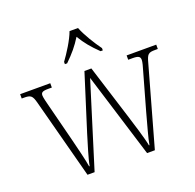

<svg xmlns="http://www.w3.org/2000/svg" viewBox="-133 -904 1058 1042"><g transform="rotate(-20 396.5 -383.0)"><path d="M289 -619V-606H302C345 -648 371 -679 399 -724C426 -679 452 -648 495 -606H508V-619C480 -657 440 -721 423 -766H374C358 -721 317 -657 289 -619ZM78 -458 199 0H240L392 -489L543 0H588L716 -456C729 -505 736 -511 776 -511H791V-536H620V-511H646C681 -511 689 -503 689 -485C689 -472 682 -448 674 -421L615 -212C594 -134 576 -73 570 -36H567C560 -76 528 -178 513 -226L416 -535H376L274 -212C259 -163 231 -73 226 -40H223C218 -74 196 -162 184 -210L130 -422C125 -441 116 -476 116 -487C116 -504 123 -511 158 -511H179V-536H5V-511H17C57 -511 66 -505 78 -458Z"/></g></svg>

Font: Noto Serif Sinhala SemiCondensed ExtraLight
Style: Regular
Weight: 200
Width: 4
Designer: Jelle Bosma - Monotype Design Team
Foundry: Monotype Imaging Inc.
Version: Version 2.007